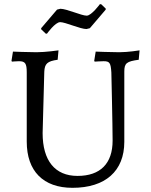

<svg xmlns="http://www.w3.org/2000/svg" viewBox="-20 -887 721 919"><path d="M199 -726H205C205 -726 244 -781 268 -781C293 -781 364 -748 394 -748L410 -752L486 -841V-846L464 -867H458C458 -867 418 -812 395 -812C370 -812 299 -845 269 -845L253 -841L177 -752V-747ZM327 12C484 12 575 -68 575 -208V-544C575 -585 586 -593 644 -601L648 -646C648 -646 594 -637 551 -637C513 -637 438 -640 438 -640L431 -596L433 -592C433 -592 464 -594 476 -594C505 -594 510 -586 513 -540C513 -540 519 -284 519 -214C519 -104 460 -45 351 -45C243 -45 184 -118 184 -250L192 -544C194 -582 206 -594 256 -601L260 -646C260 -646 198 -637 155 -637C117 -637 42 -640 42 -640L35 -596L37 -592C37 -592 59 -594 71 -594C101 -594 108 -583 108 -540V-209C108 -68 187 12 327 12Z"/></svg>

Font: Alegreya SC
Style: Regular
Weight: 400
Designer: Juan Pablo del Peral
Foundry: Huerta Tipografica
Version: Version 2.007;PS 002.007;hotconv 1.0.88;makeotf.lib2.5.64775